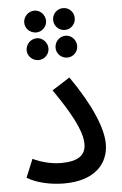

<svg xmlns="http://www.w3.org/2000/svg" viewBox="-56 -848 569 893"><g transform="rotate(-5 228.5 -401.5)"><path d="M273 -706C301 -706 323 -729 323 -757C323 -785 301 -808 273 -808C244 -808 222 -785 222 -757C222 -729 244 -706 273 -706ZM139 -706C166 -706 189 -729 189 -756C189 -784 166 -808 139 -808C110 -808 87 -784 87 -756C87 -729 110 -706 139 -706ZM139 -577C166 -577 189 -600 189 -627C189 -655 166 -679 139 -679C110 -679 87 -655 87 -627C87 -600 110 -577 139 -577ZM273 -577C301 -577 323 -600 323 -627C323 -655 301 -679 273 -679C244 -679 222 -655 222 -627C222 -600 244 -577 273 -577ZM35 -37C77 -10 146 5 207 5C356 5 416 -74 416 -162C416 -232 373 -342 274 -484L191 -431C302 -272 317 -207 317 -170C317 -117 280 -91 202 -91C153 -91 106 -105 70 -122Z"/></g></svg>

Font: Noto Sans Arabic UI SmCn Md
Style: Regular
Weight: 500
Width: 4
Designer: Monotype Design Team, Nadine Chahine and Nizar Qandah
Foundry: Monotype Imaging Inc.
Version: Version 2.010